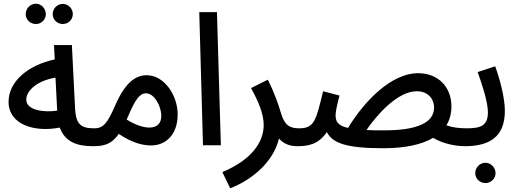

<svg xmlns="http://www.w3.org/2000/svg" viewBox="-20 -780 2782 1031"><path d="M173 -651C202 -651 226 -675 226 -704C226 -734 202 -760 173 -760C142 -760 118 -734 118 -704C118 -675 142 -651 173 -651ZM317 -651C347 -651 371 -675 371 -704C371 -734 347 -759 317 -759C287 -759 263 -734 263 -704C263 -675 287 -651 317 -651Z M478 5C515 5 535 -17 535 -45C535 -71 521 -91 487 -91C417 -91 387 -109 383 -200L366 -538H270L274 -461C134 -431 26 -345 26 -233C26 -111 165 -68 301 -95C328 -20 391 5 478 5ZM121 -245C121 -293 179 -347 278 -363L287 -186C218 -175 121 -187 121 -245Z M477 5C538 5 578 -4 618 -61C687 -14 745 1 791 1C870 1 934 -56 934 -166C934 -267 863 -376 768 -376C707 -376 652 -336 599 -215C559 -123 537 -91 487 -91ZM666 -151C706 -246 730 -279 764 -279C809 -279 846 -210 846 -158C846 -119 826 -95 781 -95C749 -95 705 -110 660 -138C662 -142 664 -147 666 -151Z M1070 0H1166L1145 -715H1050Z M1216 231C1331 187 1448 91 1478 -36C1500 -11 1531 5 1576 5C1614 5 1634 -17 1634 -45C1634 -71 1620 -91 1586 -91C1535 -91 1508 -108 1489 -172C1476 -216 1453 -284 1418 -352L1328 -307C1366 -238 1396 -170 1396 -109C1396 -23 1339 75 1174 144Z M2037 16C2160 16 2247 -5 2306 -40C2354 -10 2423 5 2477 5C2515 5 2535 -17 2535 -45C2535 -71 2521 -91 2487 -91C2448 -91 2411 -95 2377 -107C2396 -138 2404 -172 2404 -209C2404 -312 2334 -387 2225 -387C2081 -387 1936 -237 1849 -93C1795 -105 1782 -127 1782 -162C1782 -180 1790 -218 1803 -267L1715 -290C1677 -135 1669 -91 1587 -91L1577 5C1636 5 1691 -5 1735 -71C1765 -12 1838 16 2037 16ZM2218 -290C2282 -290 2311 -245 2311 -203C2311 -123 2225 -80 2042 -80C2006 -80 1975 -80 1948 -82C2005 -165 2115 -290 2218 -290Z M2587 203C2616 203 2641 179 2641 150C2641 120 2616 94 2587 94C2556 94 2532 120 2532 150C2532 179 2556 203 2587 203Z M2477 5C2605 5 2691 -43 2691 -184C2691 -257 2663 -358 2639 -424L2545 -393C2572 -318 2600 -229 2600 -177C2600 -106 2563 -91 2487 -91Z"/></svg>

Font: Noto Sans Arabic SemCond Med
Style: Regular
Weight: 500
Width: 4
Designer: Monotype Design Team, Nadine Chahine, Nizar Qandah and Khaled Hosny
Foundry: Monotype Imaging Inc.
Version: Version 2.012